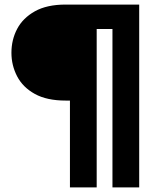

<svg xmlns="http://www.w3.org/2000/svg" viewBox="-20 -720 696 840"><path d="M286 100V-280H267Q185 -280 132.5 -309Q80 -338 55 -386Q30 -434 30 -489Q30 -546 55 -593.5Q80 -641 132.5 -670.5Q185 -700 267 -700H589V100H472V-593H403V100Z"/></svg>

Font: DM Sans 24pt ExtraBold
Style: Regular
Weight: 800
Designer: Colophon Foundry, Jonny Pinhorn
Foundry: Colophon Foundry
Version: Version 4.004;gftools[0.9.30]